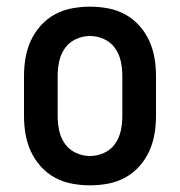

<svg xmlns="http://www.w3.org/2000/svg" viewBox="-20 -548 540 576"><path d="M250 8Q223 8 196 3Q169 -2 145 -15Q121 -28 102.5 -48.5Q84 -69 72.5 -94Q61 -119 56.5 -146Q52 -173 52 -200V-320Q52 -347 56.5 -374Q61 -401 72.5 -426Q84 -451 102.5 -471.5Q121 -492 145 -505Q169 -518 196 -523Q223 -528 250 -528Q277 -528 304 -523Q331 -518 355 -505Q379 -492 397.5 -471.5Q416 -451 427.5 -426Q439 -401 443.5 -374Q448 -347 448 -320V-200Q448 -173 443.5 -146Q439 -119 427.5 -94Q416 -69 397.5 -48.5Q379 -28 355 -15Q331 -2 304 3Q277 8 250 8ZM250 -80Q272 -80 292.5 -89.5Q313 -99 325.5 -117Q338 -135 342.5 -156.5Q347 -178 347 -200V-320Q347 -342 342.5 -363.5Q338 -385 325.5 -403Q313 -421 292.5 -430.5Q272 -440 250 -440Q228 -440 207.5 -430.5Q187 -421 174.5 -403Q162 -385 157.5 -363.5Q153 -342 153 -320V-200Q153 -178 157.5 -156.5Q162 -135 174.5 -117Q187 -99 207.5 -89.5Q228 -80 250 -80Z"/></svg>

Font: Iosevka Custom Semibold
Style: Regular
Weight: 600
Designer: Belleve Invis
Foundry: Belleve Invis
Version: Version 27.0.2; ttfautohint (v1.8.4)